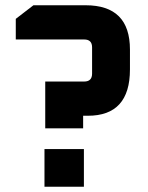

<svg xmlns="http://www.w3.org/2000/svg" viewBox="-20 -710 564 730"><path d="M40 -559.9V-638.3L107.1 -690H305.7Q474.1 -690 474.1 -521.6V-445.9Q474.1 -269.9 314.1 -269.9H296.1V-222.1H152V-400H300Q330.1 -400 330.1 -430V-530.1Q330.1 -559.9 300 -559.9ZM149.1 0V-143.2H299V0Z"/></svg>

Font: Oxanium ExtraLight
Style: Regular
Weight: 200
Designer: Severin Meyer
Version: Version 2.000